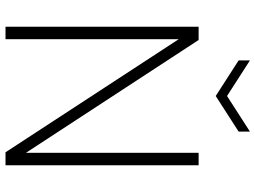

<svg xmlns="http://www.w3.org/2000/svg" viewBox="-135 -791 926 696"><g transform="rotate(90 328.0 -443.0)"><path d="M77 0V-700H125L534 -74V-700H579V0H532L122 -628V0ZM328 -762 199 -845V-886L328 -803L457 -886V-845Z"/></g></svg>

Font: DM Sans 16pt ExtraLight
Style: Regular
Weight: 250
Version: Version 4.004;gftools[0.9.30]